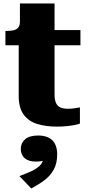

<svg xmlns="http://www.w3.org/2000/svg" viewBox="-20 -713 505 1098"><path d="M11 -454V-536H18Q41 -536 58 -540Q75 -544 84.5 -555.5Q94 -567 94 -591L211 -541H440V-454ZM292 -174Q292 -141 301 -122.5Q310 -104 327.5 -97.5Q345 -91 369 -91Q392 -91 411.5 -94.5Q431 -98 437 -99V-6Q426 -2 406 2Q386 6 360.5 8.5Q335 11 306 11Q242 11 193 -4Q144 -19 115.5 -57.5Q87 -96 87 -164V-522L94 -530V-693H292ZM159 365 91 294Q129 280 159.5 266Q190 252 208.5 233.5Q227 215 228 187L244 199Q232 206 217 208.5Q202 211 185 211Q143 211 121 191.5Q99 172 99 139Q99 105 123.5 83.5Q148 62 198 62Q252 62 279.5 89.5Q307 117 307 170Q307 220 288 255.5Q269 291 235.5 316.5Q202 342 159 365Z"/></svg>

Font: Roboto Serif 20pt ExtraBold
Style: Regular
Weight: 800
Version: Version 1.008